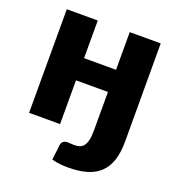

<svg xmlns="http://www.w3.org/2000/svg" viewBox="-128 -621 829 903"><g transform="rotate(20 287.0 -169.0)"><path d="M523 -27Q523 28.5 509.8 67.8Q496.5 107 470 131.8Q443.5 156.5 404 167.8Q364.5 179 312 179Q290 179 271.8 177Q253.5 175 230.5 169.5Q231.5 158 232.5 149.2Q233.5 140.5 234.8 132.2Q236 124 237 115.2Q238 106.5 239 94.5Q240 82.5 248.5 75.2Q257 68 271.5 68Q277 68 283 69Q289 70 302 70Q315.5 70 327.5 67Q339.5 64 348.5 53.8Q357.5 43.5 362.5 24Q367.5 4.5 367.5 -28.5V-219H207.5V0H52.5V-518.5H207.5V-330H367.5V-518.5H522.5Z"/></g></svg>

Font: Lato
Style: Regular
Weight: 900
Designer: Lukasz Dziedzic with Adam Twardoch and Botio Nikoltchev
Foundry: tyPoland Lukasz Dziedzic
Version: Version 2.010; 2014-09-01; http://www.latofonts.com/; ttfaut